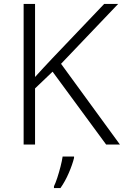

<svg xmlns="http://www.w3.org/2000/svg" viewBox="-20 -734 629 975"><path d="M589 0H519L247 -370L158 -285V0H100V-714H158V-343Q179 -366 200.5 -389.5Q222 -413 245 -437L509 -714H580L290 -410ZM356 68Q348 101 329.5 144Q311 187 287 221H254V212Q262 196 271 168.5Q280 141 287.5 111.5Q295 82 298 61H356Z"/></svg>

Font: Noto Sans Canadian Aboriginal Light
Style: Regular
Weight: 300
Designer: Monotype Design Team, Typotheque's Kevin King
Foundry: Monotype Imaging Inc.
Version: Version 2.004; ttfautohint (v1.8.4.7-5d5b)